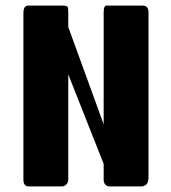

<svg xmlns="http://www.w3.org/2000/svg" viewBox="-20 -669 615 689"><path d="M64 -25V-622Q64 -634 68 -642Q72 -649 83 -649H203Q218 -649 222 -645Q225 -642 225 -625V-572L352 -223V-624Q352 -651 364 -649H492Q513 -649 513 -624V-33Q513 0 486 0H375Q355 0 352 -21V-81L225 -402V-26Q225 -14 218 -7Q211 0 202 0H83Q64 0 64 -25Z"/></svg>

Font: Shafarik
Style: Regular
Weight: 400
Version: Version 1.001; ttfautohint (v1.8.4.7-5d5b)